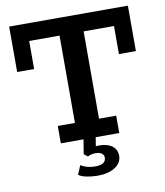

<svg xmlns="http://www.w3.org/2000/svg" viewBox="-85 -653 777 903"><g transform="rotate(-10 303.5 -201.5)"><path d="M164 0V-83H246V-500H101V-366H20V-583H587V-366H506V-500H361V-83H443V0ZM309 180Q282 180 257 175Q232 170 218 160L236 117Q247 124 264.5 129.5Q282 135 307 135Q356 135 356 101Q356 90 346.5 82Q337 74 317 74Q308 74 299 75.5Q290 77 279 83L261 69L274 -10H332L321 59L294 51Q305 46 316 43.5Q327 41 338 41Q379 41 401.5 58Q424 75 424 105Q424 139 392 159.5Q360 180 309 180Z"/></g></svg>

Font: Rokkitt SemiBold SemiBold
Style: Regular
Weight: 600
Version: Version 3.103